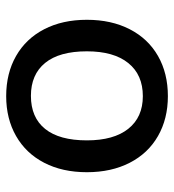

<svg xmlns="http://www.w3.org/2000/svg" viewBox="9 -565 563 621"><g transform="rotate(90 290.5 -254.5)"><path d="M44 -254Q44 -333 74.5 -392.5Q105 -452 161 -484Q217 -516 291 -516Q364 -516 420 -484Q476 -452 506.5 -392.5Q537 -333 537 -254Q537 -175 506.5 -116Q476 -57 420 -25Q364 7 291 7Q217 7 161 -25Q105 -57 74.5 -116Q44 -175 44 -254ZM434 -254Q434 -341 396.5 -388Q359 -435 291 -435Q222 -435 184 -388Q146 -341 146 -254Q146 -165 183.5 -119Q221 -73 290 -73Q360 -73 397 -119Q434 -165 434 -254Z"/></g></svg>

Font: Muli SemiBold
Style: Regular
Weight: 600
Designer: Vernon Adams
Foundry: Vernon Adams
Version: Version 2.000